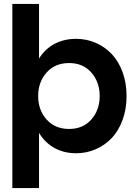

<svg xmlns="http://www.w3.org/2000/svg" viewBox="-20 -770 691 980"><path d="M333 -111.8Q403.8 -111.8 446.3 -160.2Q488.8 -208.5 488.8 -279.8Q488.8 -351.1 446.3 -399.7Q403.8 -448.2 333 -448.2Q260.7 -448.2 217.8 -399.7Q174.8 -351.1 174.8 -279.8Q174.8 -208.5 217.8 -160.2Q260.7 -111.8 333 -111.8ZM43 189.9V-750H179.2V-471.2Q210.4 -521 259 -546.4Q307.6 -571.8 368.2 -571.8Q421.9 -571.8 469.2 -551Q516.6 -530.3 551.3 -493.2Q585.9 -456.1 606 -400.9Q626 -345.7 626 -279.8Q626 -213.9 606 -158.7Q585.9 -103.5 551.3 -66.4Q516.6 -29.3 469.2 -8.5Q421.9 12.2 368.2 12.2Q307.1 12.2 258.5 -14.4Q210 -41 179.2 -91.8V189.9Z"/></svg>

Font: TASA Explorer
Style: Bold
Weight: 700
Designer: Weizhong Zhang
Foundry: Local Remote
Version: Version 1.000;Glyphs 3.1.2 (3151)